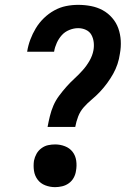

<svg xmlns="http://www.w3.org/2000/svg" viewBox="-20 -763 540 791"><path d="M176 -240Q180 -262 185.5 -284.5Q191 -307 200 -328Q209 -349 223.5 -368.5Q238 -388 254 -406Q270 -424 287.5 -440Q305 -456 321 -474Q337 -492 349 -513Q361 -534 365 -556Q368 -573 366 -589.5Q364 -606 356.5 -619.5Q349 -633 334 -640Q319 -647 302 -647Q284 -647 265.5 -639.5Q247 -632 234.5 -618Q222 -604 214 -586.5Q206 -569 203 -551V-550H92V-551Q96 -576 105 -600Q114 -624 127.5 -646.5Q141 -669 160.5 -688Q180 -707 203.5 -720Q227 -733 252 -738Q277 -743 302 -743Q329 -743 355 -738Q381 -733 403 -721Q425 -709 442 -689.5Q459 -670 467.5 -646Q476 -622 477.5 -595.5Q479 -569 474 -542Q471 -520 464 -499Q457 -478 446 -458.5Q435 -439 421.5 -420.5Q408 -402 392 -385Q376 -368 358 -353Q340 -338 325 -321Q310 -304 302 -283Q294 -262 290 -240ZM207 8Q186 8 166.5 0.5Q147 -7 135 -23Q123 -39 120 -59.5Q117 -80 120 -101Q123 -116 130.5 -129.5Q138 -143 151 -152.5Q164 -162 178.5 -165Q193 -168 207 -168Q228 -168 247.5 -160.5Q267 -153 279 -137.5Q291 -122 294 -101Q297 -80 293 -59Q291 -44 283.5 -30.5Q276 -17 263.5 -8Q251 1 236 4.5Q221 8 207 8Z"/></svg>

Font: Iosevka Curly
Style: Bold Italic
Weight: 700
Italic angle: -9°
Monospace: yes
Designer: Belleve Invis
Foundry: Belleve Invis
Version: Version 22.1.2; ttfautohint (v1.8.4)